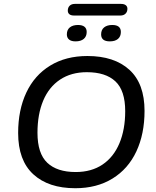

<svg xmlns="http://www.w3.org/2000/svg" viewBox="-20 -971 812 1000"><path d="M74.5 -278.3Q74.5 -398.3 117.1 -488.8Q159.7 -579.4 241.4 -629.3Q323 -679.3 435.3 -679.3Q575.3 -679.3 654.1 -607.4Q732.8 -535.6 732.8 -393.4Q732.8 -273.4 690.2 -182.3Q647.6 -91.2 565.9 -41Q484.3 9.3 372 9.3Q232.6 9.3 153.6 -63.1Q74.5 -135.4 74.5 -278.3ZM632.1 -392.1Q632.1 -499.6 581 -547.3Q530 -595 432.3 -595Q351 -595 292.9 -556.4Q234.8 -517.8 205 -446.8Q175.2 -375.7 175.2 -279.5Q175.2 -171.4 226.3 -123.2Q277.3 -75 374 -75Q456.3 -75 514 -113.9Q571.8 -152.8 601.9 -224.5Q632.1 -296.3 632.1 -392.1ZM333.1 -915.5Q333.1 -931.8 342.9 -941.2Q352.6 -950.7 369.9 -950.7H610Q626.3 -950.7 634.9 -944Q643.6 -937.3 643.6 -925.3Q643.6 -909.6 633.8 -899.9Q624 -890.1 606.8 -890.1H366Q349.8 -890.1 341.4 -896.8Q333.1 -903.5 333.1 -915.5ZM328.2 -791.9Q328.2 -815.9 343.8 -828.4Q359.5 -840.9 386.3 -840.9Q408.4 -840.9 420 -831.7Q431.5 -822.5 431.5 -804.5Q431.5 -781.1 416.2 -768.3Q400.9 -755.5 373.5 -755.5Q351.3 -755.5 339.8 -765Q328.2 -774.5 328.2 -791.9ZM506.7 -791.9Q506.7 -815.9 522.4 -828.4Q538 -840.9 564.8 -840.9Q609.5 -840.9 609.5 -804.5Q609.5 -781.1 594.4 -768.3Q579.4 -755.5 552 -755.5Q506.7 -755.5 506.7 -791.9Z"/></svg>

Font: SN Pro Thin
Style: Italic
Weight: 200
Italic angle: -9°
Designer: Tobias Whetton
Foundry: Supernotes
Version: Version 1.003;Glyphs 3.3 (3324)